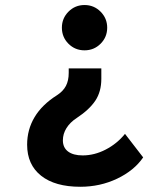

<svg xmlns="http://www.w3.org/2000/svg" viewBox="-20 -547 626 753"><path d="M294.9 185.5Q195.8 185.5 141.1 142.1Q86.4 98.6 86.4 20.5Q86.4 -38.6 115.5 -87.4Q144.5 -136.2 203.1 -173.3Q227.5 -189 238.5 -210Q249.5 -231 249.5 -261.2V-278.8H377.4V-237.8Q377.4 -187.5 353.8 -152.1Q330.1 -116.7 281.2 -84.5Q254.9 -67.4 240.7 -44.7Q226.6 -22 226.6 3.4Q226.6 31.7 246.8 47.1Q267.1 62.5 304.2 62.5ZM294.9 185.5 304.2 62.5Q350.1 62.5 394.5 39.6Q439 16.6 470.2 -22L541.5 70.3Q505.9 122.1 439.2 153.8Q372.6 185.5 294.9 185.5ZM311.5 -527.3Q348.6 -527.3 374.5 -501.2Q400.4 -475.1 400.4 -438.5Q400.4 -401.4 374.5 -375.5Q348.6 -349.6 311.5 -349.6Q274.4 -349.6 248.5 -375.5Q222.7 -401.4 222.7 -438.5Q222.7 -475.1 248.5 -501.2Q274.4 -527.3 311.5 -527.3Z"/></svg>

Font: Cascadia Code PL
Style: Regular
Weight: 400
Monospace: yes
Designer: Aaron Bell
Foundry: Saja Typeworks
Version: Version 2102.003